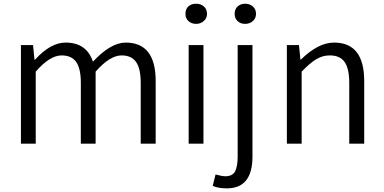

<svg xmlns="http://www.w3.org/2000/svg" viewBox="-20 -787 2102 1052"><path d="M94.7 0V-540H161.1L168.9 -460H171.9Q256.8 -553.7 339.8 -553.7Q454.1 -553.7 489.3 -449.2Q586.9 -553.7 668.9 -553.7Q833 -553.7 833 -342.8V0H751V-333Q751 -411.1 725.6 -447.3Q700.2 -483.4 646.5 -483.4Q582 -483.4 503.9 -394.5V0H422.9V-333Q422.9 -411.1 397.5 -447.3Q372.1 -483.4 317.4 -483.4Q252.9 -483.4 175.8 -394.5V0Z M1013.7 0V-540H1094.7V0ZM1054.7 -656.2Q1029.3 -656.2 1012.7 -671.4Q996.1 -686.5 996.1 -710.9Q996.1 -737.3 1012.2 -752Q1028.3 -766.6 1054.7 -766.6Q1080.1 -766.6 1097.2 -751.5Q1114.3 -736.3 1114.3 -710.9Q1114.3 -687.5 1096.7 -671.9Q1079.1 -656.2 1054.7 -656.2Z M1222.7 245.1Q1175.8 245.1 1145.5 231.4L1161.1 168.9Q1195.3 178.7 1214.8 178.7Q1253.9 178.7 1268.1 151.9Q1282.2 125 1282.2 70.3V-540H1363.3V71.3Q1363.3 245.1 1222.7 245.1ZM1265.6 -710.9Q1265.6 -736.3 1281.7 -751.5Q1297.9 -766.6 1323.2 -766.6Q1348.6 -766.6 1365.7 -751.5Q1382.8 -736.3 1382.8 -710.9Q1382.8 -687.5 1365.7 -671.9Q1348.6 -656.2 1323.2 -656.2Q1297.9 -656.2 1281.7 -671.4Q1265.6 -686.5 1265.6 -710.9Z M1551.8 0V-540H1618.2L1626 -460.9H1628.9Q1723.6 -553.7 1810.5 -553.7Q1975.6 -553.7 1975.6 -342.8V0H1893.6V-333Q1893.6 -411.1 1868.2 -447.3Q1842.8 -483.4 1787.1 -483.4Q1747.1 -483.4 1712.4 -462.4Q1677.7 -441.4 1632.8 -394.5V0Z"/></svg>

Font: Gen Shin Gothic Normal
Style: Regular
Weight: 300
Designer: [Source Han Sans]
Ryoko NISHIZUKA  (kana & ideographs); Paul D. Hunt (Latin, Greek & Cyrillic); Wenlong ZHANG  (bopomofo
Version: Version 1.002.20150607